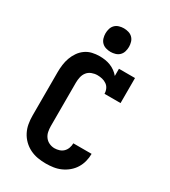

<svg xmlns="http://www.w3.org/2000/svg" viewBox="-232 -1082 1063 1202"><g transform="rotate(30 300.0 -481.0)"><path d="M298 8Q268 8 239 3Q210 -2 183.5 -15Q157 -28 135.5 -49Q114 -70 100.5 -96.5Q87 -123 82 -152Q77 -181 77 -210V-525Q77 -551 80.5 -578Q84 -605 93 -630Q102 -655 117.5 -677.5Q133 -700 155 -715.5Q177 -731 203 -737Q229 -743 256 -743Q276 -743 296 -740Q316 -737 335 -729.5Q354 -722 370.5 -710Q387 -698 399 -683V-735H515V-554H399Q399 -572 391.5 -588.5Q384 -605 369.5 -615Q355 -625 338 -629Q321 -633 303 -633Q283 -633 263 -625.5Q243 -618 230.5 -602Q218 -586 213.5 -565.5Q209 -545 209 -525V-210Q209 -191 213 -171Q217 -151 229 -135Q241 -119 259.5 -110.5Q278 -102 298 -102Q315 -102 332 -107.5Q349 -113 361 -125Q373 -137 379 -154Q385 -171 385 -188Q385 -188 385 -188Q385 -188 385 -188H517Q517 -188 517 -188Q517 -188 517 -188Q517 -160 510 -133Q503 -106 488.5 -82.5Q474 -59 452.5 -41Q431 -23 405.5 -11.5Q380 0 352.5 4Q325 8 298 8ZM300 -800Q283 -800 266 -805Q249 -810 237 -822Q225 -834 220 -851Q215 -868 215 -885Q215 -902 220 -919Q225 -936 237 -948Q249 -960 266 -965Q283 -970 300 -970Q317 -970 334 -965Q351 -960 363 -948Q375 -936 380 -919Q385 -902 385 -885Q385 -868 380 -851Q375 -834 363 -822Q351 -810 334 -805Q317 -800 300 -800Z"/></g></svg>

Font: Iosevka Slab XBdEx
Style: Regular
Weight: 800
Width: 7
Monospace: yes
Designer: Belleve Invis
Foundry: Belleve Invis
Version: Version 11.1.0; ttfautohint (v1.8.3)